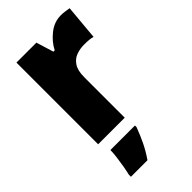

<svg xmlns="http://www.w3.org/2000/svg" viewBox="-242 -630 919 919"><g transform="rotate(-45 217.5 -171.0)"><path d="M371 -563Q385 -563 399.5 -561Q414 -559 425 -557L409 -379Q399 -382 385.5 -383.5Q372 -385 350 -385Q323 -385 298 -376Q273 -367 257 -343Q241 -319 241 -274V0H61V-553H196L223 -465H232Q251 -503 288.5 -533Q326 -563 371 -563ZM249 72Q234 112 217 147.5Q200 183 174 221H62V207Q67 187 71.5 160.5Q76 134 79.5 107Q83 80 83 61H249Z"/></g></svg>

Font: Noto Sans Myanmar SemiCondensed Black
Style: Regular
Weight: 900
Width: 4
Designer: Monotype Design Team
Foundry: Monotype Imaging Inc.
Version: Version 2.107; ttfautohint (v1.8.4.7-5d5b)